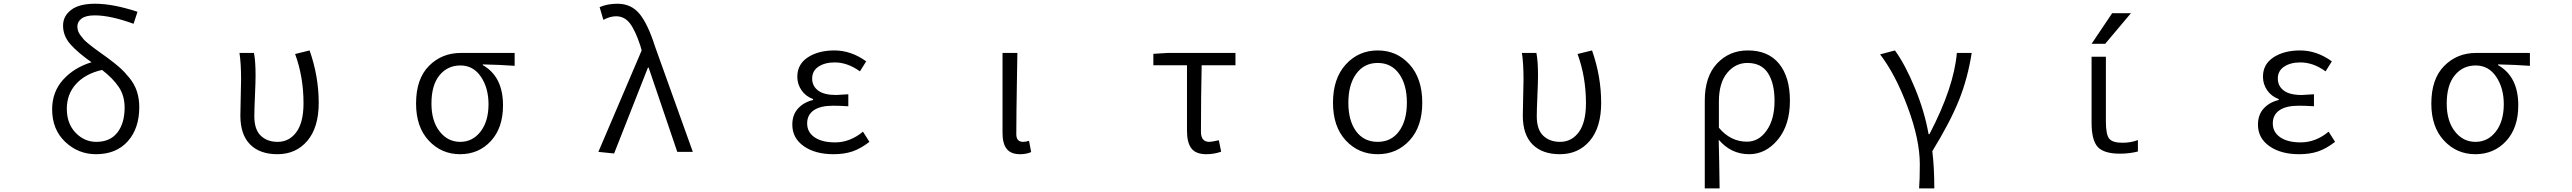

<svg xmlns="http://www.w3.org/2000/svg" viewBox="-20 -829 14040 1048"><path d="M505.9 -54.7Q581.1 -54.7 620.6 -105.5Q660.2 -156.2 660.2 -242.2Q660.2 -306.6 628.4 -354Q596.7 -401.4 537.1 -447.3Q446.3 -426.8 395.5 -371.1Q344.7 -315.4 344.7 -235.4Q344.7 -154.3 392.6 -104.5Q440.4 -54.7 505.9 -54.7ZM730.5 -764.6 709 -699.2Q583 -745.1 497.1 -745.1Q449.2 -745.1 425.8 -728Q402.3 -710.9 402.3 -684.6Q402.3 -671.9 406.2 -660.2Q410.2 -648.4 419.9 -635.3Q429.7 -622.1 438 -612.8Q446.3 -603.5 464.8 -588.9Q483.4 -574.2 494.1 -565.9Q504.9 -557.6 529.8 -540Q554.7 -522.5 566.4 -513.7Q607.4 -483.4 633.3 -460.4Q659.2 -437.5 686.5 -403.8Q713.9 -370.1 727.1 -330.6Q740.2 -291 740.2 -244.1Q740.2 -127.9 677.2 -57.6Q614.3 12.7 503.9 12.7Q407.2 12.7 335.9 -54.7Q264.6 -122.1 264.6 -232.4Q264.6 -327.1 324.2 -393.6Q383.8 -460 479.5 -489.3Q404.3 -542 364.3 -587.4Q324.2 -632.8 324.2 -689.5Q324.2 -741.2 368.2 -774.9Q412.1 -808.6 499 -808.6Q597.7 -808.6 730.5 -764.6Z M1494.1 12.7Q1398.4 12.7 1345.2 -40.5Q1292 -93.8 1292 -198.2Q1292 -231.4 1293.9 -296.4Q1295.9 -361.3 1295.9 -394.5Q1295.9 -484.4 1287.1 -540H1366.2Q1375 -497.1 1375 -415Q1375 -383.8 1371.6 -305.7Q1368.2 -227.5 1368.2 -194.3Q1368.2 -122.1 1403.3 -88.4Q1438.5 -54.7 1495.1 -54.7Q1558.6 -54.7 1597.7 -107.9Q1636.7 -161.1 1636.7 -265.6Q1636.7 -409.2 1590.8 -534.2L1669.9 -553.7Q1719.7 -412.1 1719.7 -267.6Q1719.7 -133.8 1657.7 -60.5Q1595.7 12.7 1494.1 12.7Z M2251 -263.7Q2251 -398.4 2321.3 -469.2Q2391.6 -540 2495.1 -540H2789.1V-469.7Q2710 -475.6 2615.2 -477.5V-473.6Q2725.6 -411.1 2725.6 -253.9Q2725.6 -130.9 2659.2 -59.1Q2592.8 12.7 2491.2 12.7Q2389.6 12.7 2320.3 -61.5Q2251 -135.7 2251 -263.7ZM2492.2 -54.7Q2559.6 -54.7 2603 -110.8Q2646.5 -167 2646.5 -260.7Q2646.5 -348.6 2605 -410.2Q2563.5 -471.7 2493.2 -471.7Q2422.9 -471.7 2378.9 -418Q2335 -364.3 2335 -263.7Q2335 -168.9 2379.4 -111.8Q2423.8 -54.7 2492.2 -54.7Z M3332 8.8 3246.1 0 3482.4 -553.7 3475.6 -578.1Q3448.2 -662.1 3418.5 -701.2Q3388.7 -740.2 3342.8 -740.2Q3310.5 -740.2 3273.4 -720.7L3252.9 -790Q3294.9 -808.6 3350.6 -808.6Q3425.8 -808.6 3471.2 -752.9Q3516.6 -697.3 3555.7 -574.2L3761.7 0H3676.8L3520.5 -460H3516.6Z M4529.3 12.7Q4429.7 12.7 4367.2 -31.2Q4304.7 -75.2 4304.7 -148.4Q4304.7 -203.1 4336.4 -237.3Q4368.2 -271.5 4418 -283.2V-288.1Q4377 -303.7 4354.5 -336.9Q4332 -370.1 4332 -410.2Q4332 -478.5 4389.6 -516.1Q4447.3 -553.7 4534.2 -553.7Q4626 -553.7 4708 -494.1L4673.8 -439.5Q4606.4 -488.3 4536.1 -488.3Q4482.4 -488.3 4447.8 -465.3Q4413.1 -442.4 4413.1 -400.4Q4413.1 -359.4 4445.3 -335Q4477.5 -310.5 4543.9 -310.5Q4555.7 -310.5 4610.4 -314.5V-249Q4562.5 -252 4527.3 -252Q4458 -252 4421.9 -227.1Q4385.7 -202.1 4385.7 -155.3Q4385.7 -107.4 4426.3 -79.6Q4466.8 -51.8 4538.1 -51.8Q4620.1 -51.8 4690.4 -110.4L4725.6 -54.7Q4677.7 -17.6 4632.8 -2.4Q4587.9 12.7 4529.3 12.7Z M5547.9 12.7Q5498 12.7 5475.1 -16.1Q5452.1 -44.9 5452.1 -103.5V-540H5533.2Q5532.2 -489.3 5530.8 -397Q5529.3 -304.7 5528.3 -231Q5527.3 -157.2 5527.3 -96.7Q5527.3 -54.7 5564.5 -54.7Q5579.1 -54.7 5596.7 -60.5L5608.4 1Q5583 12.7 5547.9 12.7Z M6564.5 12.7Q6507.8 12.7 6483.4 -18.6Q6459 -49.8 6459 -115.2V-472.7H6275.4V-535.2L6352.5 -540H6723.6V-472.7H6539.1Q6535.2 -304.7 6535.2 -109.4Q6535.2 -54.7 6581.1 -54.7Q6593.8 -54.7 6632.8 -63.5L6645.5 -1Q6606.4 12.7 6564.5 12.7Z M7255.9 -268.6Q7255.9 -400.4 7325.7 -477.1Q7395.5 -553.7 7500 -553.7Q7604.5 -553.7 7673.8 -477.1Q7743.2 -400.4 7743.2 -268.6Q7743.2 -137.7 7673.8 -62.5Q7604.5 12.7 7500 12.7Q7395.5 12.7 7325.7 -62.5Q7255.9 -137.7 7255.9 -268.6ZM7500 -54.7Q7574.2 -54.7 7616.7 -112.8Q7659.2 -170.9 7659.2 -268.6Q7659.2 -367.2 7616.7 -426.3Q7574.2 -485.4 7500 -485.4Q7425.8 -485.4 7382.8 -426.3Q7339.8 -367.2 7339.8 -268.6Q7339.8 -169.9 7382.3 -112.3Q7424.8 -54.7 7500 -54.7Z M8494.1 12.7Q8398.4 12.7 8345.2 -40.5Q8292 -93.8 8292 -198.2Q8292 -231.4 8293.9 -296.4Q8295.9 -361.3 8295.9 -394.5Q8295.9 -484.4 8287.1 -540H8366.2Q8375 -497.1 8375 -415Q8375 -383.8 8371.6 -305.7Q8368.2 -227.5 8368.2 -194.3Q8368.2 -122.1 8403.3 -88.4Q8438.5 -54.7 8495.1 -54.7Q8558.6 -54.7 8597.7 -107.9Q8636.7 -161.1 8636.7 -265.6Q8636.7 -409.2 8590.8 -534.2L8669.9 -553.7Q8719.7 -412.1 8719.7 -267.6Q8719.7 -133.8 8657.7 -60.5Q8595.7 12.7 8494.1 12.7Z M9285.2 199.2V-279.3Q9285.2 -411.1 9352.1 -482.4Q9418.9 -553.7 9520.5 -553.7Q9631.8 -553.7 9690.9 -481Q9750 -408.2 9750 -279.3Q9750 -146.5 9684.1 -66.9Q9618.2 12.7 9527.3 12.7Q9428.7 12.7 9361.3 -66.4Q9364.3 46.9 9366.2 199.2ZM9515.6 -55.7Q9580.1 -55.7 9623 -116.7Q9666 -177.7 9666 -278.3Q9666 -375 9629.9 -430.2Q9593.8 -485.4 9517.6 -485.4Q9452.1 -485.4 9407.2 -430.7Q9362.3 -376 9362.3 -274.4V-131.8Q9425.8 -55.7 9515.6 -55.7Z M10538.1 199.2H10455.1Q10459 150.4 10459 67.4Q10459 -66.4 10392.6 -244.6Q10326.2 -422.9 10242.2 -532.2L10323.2 -553.7Q10378.9 -477.5 10432.1 -348.6Q10485.4 -219.7 10506.8 -96.7H10511.7Q10645.5 -353.5 10661.1 -540H10742.2Q10720.7 -402.3 10673.3 -283.7Q10626 -165 10527.3 -3.9Q10538.1 85 10538.1 199.2Z M11474.6 -167Q11474.6 -94.7 11492.7 -72.3Q11510.7 -49.8 11565.4 -49.8Q11611.3 -49.8 11649.4 -64.5V-2Q11602.5 9.8 11551.8 9.8Q11463.9 9.8 11430.2 -26.9Q11396.5 -63.5 11396.5 -160.2V-519.5H11474.6ZM11508.8 -756.8H11611.3L11470.7 -589.8H11396.5Z M12529.3 12.7Q12429.7 12.7 12367.2 -31.2Q12304.7 -75.2 12304.7 -148.4Q12304.7 -203.1 12336.4 -237.3Q12368.2 -271.5 12418 -283.2V-288.1Q12377 -303.7 12354.5 -336.9Q12332 -370.1 12332 -410.2Q12332 -478.5 12389.6 -516.1Q12447.3 -553.7 12534.2 -553.7Q12626 -553.7 12708 -494.1L12673.8 -439.5Q12606.4 -488.3 12536.1 -488.3Q12482.4 -488.3 12447.8 -465.3Q12413.1 -442.4 12413.1 -400.4Q12413.1 -359.4 12445.3 -335Q12477.5 -310.5 12543.9 -310.5Q12555.7 -310.5 12610.4 -314.5V-249Q12562.5 -252 12527.3 -252Q12458 -252 12421.9 -227.1Q12385.7 -202.1 12385.7 -155.3Q12385.7 -107.4 12426.3 -79.6Q12466.8 -51.8 12538.1 -51.8Q12620.1 -51.8 12690.4 -110.4L12725.6 -54.7Q12677.7 -17.6 12632.8 -2.4Q12587.9 12.7 12529.3 12.7Z M13251 -263.7Q13251 -398.4 13321.3 -469.2Q13391.6 -540 13495.1 -540H13789.1V-469.7Q13710 -475.6 13615.2 -477.5V-473.6Q13725.6 -411.1 13725.6 -253.9Q13725.6 -130.9 13659.2 -59.1Q13592.8 12.7 13491.2 12.7Q13389.6 12.7 13320.3 -61.5Q13251 -135.7 13251 -263.7ZM13492.2 -54.7Q13559.6 -54.7 13603 -110.8Q13646.5 -167 13646.5 -260.7Q13646.5 -348.6 13605 -410.2Q13563.5 -471.7 13493.2 -471.7Q13422.9 -471.7 13378.9 -418Q13335 -364.3 13335 -263.7Q13335 -168.9 13379.4 -111.8Q13423.8 -54.7 13492.2 -54.7Z"/></svg>

Font: Gen Shin Gothic Monospace Normal
Style: Regular
Weight: 350
Designer: [Source Han Sans]
Ryoko NISHIZUKA  (kana & ideographs); Paul D. Hunt (Latin, Greek & Cyrillic); Wenlong ZHANG  (bopomofo
Version: Version 1.002.20150607